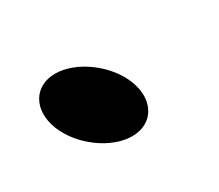

<svg xmlns="http://www.w3.org/2000/svg" viewBox="-50 -270 415 364"><g transform="rotate(-30 157.0 -88.0)"><path d="M38.1 -88C56.6 -40 111 0 157 0C203 0 226.6 -40 208.1 -88C189.6 -136 135.2 -176 89.2 -176C43.2 -176 19.6 -136 38.1 -88Z"/></g></svg>

Font: Hussar
Style: BdOpOblFour
Weight: 700
Foundry: Cannot Into Space Fonts
Version: Version 2.00